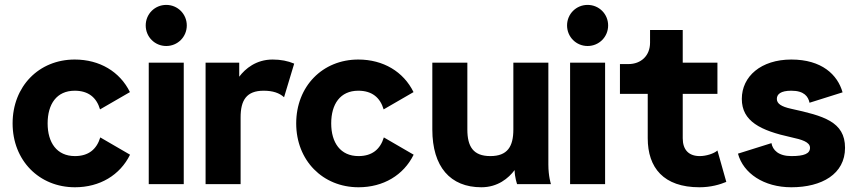

<svg xmlns="http://www.w3.org/2000/svg" viewBox="-20 -770 3587 803"><path d="M179.2 -253.9C179.2 -334.5 216.8 -390.6 292.5 -390.6C349.6 -390.6 383.8 -362.3 398.4 -312.5L523.4 -384.8C481.4 -470.2 397 -521 292.5 -521C142.6 -521 32.7 -408.7 32.7 -253.9C32.7 -99.1 143.6 13.2 293.5 13.2C397.5 13.2 481.9 -37.6 523.9 -123L399.4 -195.3C384.3 -145.5 350.1 -117.2 293.5 -117.2C217.8 -117.2 179.2 -173.3 179.2 -253.9Z M589.4 -663.6C589.4 -615.7 627.4 -577.6 675.3 -577.6C723.1 -577.6 761.2 -615.7 761.2 -663.6C761.2 -711.4 723.1 -749.5 675.3 -749.5C627.4 -749.5 589.4 -711.4 589.4 -663.6ZM602.1 0H748.5V-507.8H602.1Z M1168 -363.3 1210.4 -503.9C1184.1 -515.1 1154.3 -521 1120.1 -521C1051.3 -521 1005.9 -482.9 980.5 -449.2V-507.8H839.8V0H986.3V-279.3C986.3 -350.6 1010.7 -390.6 1082.5 -390.6C1121.1 -390.6 1148.4 -381.3 1168 -363.3Z M1365.2 -253.9C1365.2 -334.5 1402.8 -390.6 1478.5 -390.6C1535.6 -390.6 1569.8 -362.3 1584.5 -312.5L1709.5 -384.8C1667.5 -470.2 1583 -521 1478.5 -521C1328.6 -521 1218.8 -408.7 1218.8 -253.9C1218.8 -99.1 1329.6 13.2 1479.5 13.2C1583.5 13.2 1668 -37.6 1710 -123L1585.4 -195.3C1570.3 -145.5 1536.1 -117.2 1479.5 -117.2C1403.8 -117.2 1365.2 -173.3 1365.2 -253.9Z M1934.6 -507.8H1788.1V-228.5C1788.1 -72.3 1863.3 13.2 1993.2 13.2C2062 13.2 2106.9 -24.9 2132.3 -58.6C2132.3 -29.3 2142.6 0 2142.6 0H2284.2C2284.2 0 2273.4 -32.2 2273.4 -82V-507.8H2127V-228.5C2127 -157.2 2102.5 -117.2 2030.8 -117.2C1959 -117.2 1934.6 -157.2 1934.6 -228.5Z M2351.6 -663.6C2351.6 -615.7 2389.6 -577.6 2437.5 -577.6C2485.4 -577.6 2523.4 -615.7 2523.4 -663.6C2523.4 -711.4 2485.4 -749.5 2437.5 -749.5C2389.6 -749.5 2351.6 -711.4 2351.6 -663.6ZM2364.3 0H2510.7V-507.8H2364.3Z M2607.9 -502H2572.8V-377.4H2689V-191.9C2689 -68.4 2755.4 13.2 2905.3 13.2C2953.6 13.2 2991.7 1.5 3017.6 -9.3L2980.5 -140.6C2965.8 -127.4 2933.1 -117.2 2906.7 -117.2C2860.8 -117.2 2835.4 -143.1 2835.4 -191.9V-377.4H2980.5V-507.8H2835.4V-644.5H2698.7V-591.3C2698.7 -537.6 2661.6 -502 2607.9 -502Z M3289.6 -521C3162.6 -521 3082.5 -450.2 3082.5 -356.4C3082.5 -262.7 3160.2 -224.1 3289.6 -195.8C3332.5 -186.5 3367.7 -176.3 3367.7 -151.9C3367.7 -127.4 3343.3 -117.2 3289.6 -117.2C3235.8 -117.2 3211.4 -142.6 3206.5 -171.4L3066.4 -127.4C3088.4 -45.4 3174.3 13.2 3289.6 13.2C3417 13.2 3514.2 -42 3514.2 -151.9C3514.2 -261.7 3422.9 -285.6 3289.6 -314.9C3246.6 -324.2 3229 -336.9 3229 -356.4C3229 -376 3245.1 -390.6 3289.6 -390.6C3343.8 -390.6 3360.4 -365.7 3365.7 -340.3L3503.9 -383.8C3482.9 -458 3416.5 -521 3289.6 -521Z"/></svg>

Font: Giphurs ExtraBold
Style: Regular
Weight: 800
Version: Version 1.000